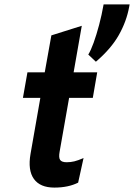

<svg xmlns="http://www.w3.org/2000/svg" viewBox="-20 -839 608 871"><path d="M226.5 12Q162 12 133.8 -27.2Q105.5 -66.5 118.5 -141L163 -395H84L104.5 -511H183L213 -678.5L351 -722L314 -511H421L401 -395H293.5L250.5 -151Q245.5 -124 252.8 -113.5Q260 -103 282.5 -103Q300.5 -103 317 -107Q333.5 -111 359 -122L334.5 -10.5Q290 12 226.5 12ZM415 -559 380.5 -591.5Q392 -610 404.8 -645.2Q417.5 -680.5 429.5 -725.5Q441.5 -770.5 450 -819H568L566 -808Q554 -742 519 -680Q484 -618 415 -559Z"/></svg>

Font: Overpass ExtraBold
Style: Italic
Weight: 800
Italic angle: -10°
Designer: Delve Withrington, Dave Bailey, Thomas Jockin
Foundry: Delve Fonts LLC
Version: Version 4.000